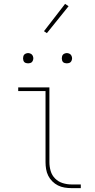

<svg xmlns="http://www.w3.org/2000/svg" viewBox="-20 -971 490 991"><path d="M349 0Q331 0 313 -3Q295 -6 279 -14Q263 -22 250 -35Q237 -48 229 -64Q221 -80 218 -98Q215 -116 215 -134V-501H74V-520H235V-134Q235 -111 241.5 -88.5Q248 -66 264.5 -49.5Q281 -33 303.5 -26Q326 -19 349 -19H397V0ZM325 -644Q320 -644 314.5 -645.5Q309 -647 305.5 -650.5Q302 -654 300.5 -659.5Q299 -665 299 -670Q299 -675 300.5 -680.5Q302 -686 305.5 -689.5Q309 -693 314.5 -695Q320 -697 325 -697Q330 -697 335.5 -695Q341 -693 344.5 -689.5Q348 -686 350 -680.5Q352 -675 352 -670Q352 -665 350 -659.5Q348 -654 344.5 -650.5Q341 -647 335.5 -645.5Q330 -644 325 -644ZM125 -644Q120 -644 114.5 -645.5Q109 -647 105.5 -650.5Q102 -654 100.5 -659.5Q99 -665 99 -670Q99 -675 100.5 -680.5Q102 -686 105.5 -689.5Q109 -693 114.5 -695Q120 -697 125 -697Q130 -697 135.5 -695Q141 -693 144.5 -689.5Q148 -686 150 -680.5Q152 -675 152 -670Q152 -665 150 -659.5Q148 -654 144.5 -650.5Q141 -647 135.5 -645.5Q130 -644 125 -644ZM222 -800 207 -810 316 -951 334 -939Z"/></svg>

Font: Zed Sans Thin Extended
Style: Regular
Weight: 100
Width: 7
Designer: Belleve Invis
Foundry: Belleve Invis
Version: Version 1.0.0; ttfautohint (v1.8.4)